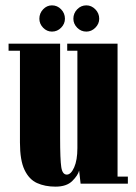

<svg xmlns="http://www.w3.org/2000/svg" viewBox="-20 -686 508 717"><path d="M187 11Q148 11 118.2 -2.5Q88.5 -16 71.5 -51.8Q54.5 -87.5 54.5 -154V-496.5H12V-523H204.5V-171.5Q204.5 -90 208.8 -62Q213 -34 229.5 -34Q245 -34 257 -61Q269 -88 269 -133V-496.5H231V-523H419V-26.5H457.5V0H281L275.5 -49Q271 -31 249.8 -10Q228.5 11 187 11ZM302.5 -568Q282.5 -568 268.2 -582.5Q254 -597 254 -616Q254 -636.5 268.2 -651.2Q282.5 -666 302.5 -666Q321.5 -666 336 -651.2Q350.5 -636.5 350.5 -616Q350.5 -597 336 -582.5Q321.5 -568 302.5 -568ZM174 -568Q155 -568 141 -582.5Q127 -597 127 -616Q127 -636.5 141 -651.2Q155 -666 174 -666Q194 -666 208.2 -651.2Q222.5 -636.5 222.5 -616Q222.5 -597 208.2 -582.5Q194 -568 174 -568Z"/></svg>

Font: Imbue 50pt Black
Style: Regular
Weight: 900
Designer: Tyler Finck
Foundry: Etcetera Type Company
Version: Version 1.102; ttfautohint (v1.8.3)